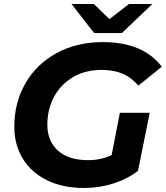

<svg xmlns="http://www.w3.org/2000/svg" viewBox="-20 -921 823 953"><path d="M575 -361H723L665 -73Q612 -32 542 -10Q472 12 397 12Q292 12 214 -26Q136 -64 93.5 -133Q51 -202 51 -292Q51 -411 106 -507Q161 -603 261 -657.5Q361 -712 491 -712Q591 -712 664.5 -681Q738 -650 783 -590L667 -496Q632 -537 588 -555.5Q544 -574 484 -574Q404 -574 343 -538.5Q282 -503 248.5 -441Q215 -379 215 -302Q215 -221 267.5 -173.5Q320 -126 418 -126Q480 -126 534 -151ZM736 -901 585 -757H447L335 -901H446L523 -826L620 -901Z"/></svg>

Font: Idrija
Style: Bold Italic
Weight: 700
Italic angle: -11.3°
Designer: Julieta Ulanovsky
Foundry: Julieta Ulanovsky
Version: Version 7.200